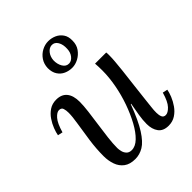

<svg xmlns="http://www.w3.org/2000/svg" viewBox="-214 -886 1022 1022"><g transform="rotate(-45 296.5 -375.0)"><path d="M208 11Q168 11 144 -7Q120 -25 109.5 -55Q99 -85 99 -119Q99 -175 107 -232Q115 -289 123 -337.5Q131 -386 131 -414Q131 -433 126.5 -447Q122 -461 104 -461Q88 -461 68.5 -439Q49 -417 34 -364L6 -370Q9 -388 18 -411.5Q27 -435 42.5 -458Q58 -481 80.5 -496Q103 -511 133 -511Q173 -511 193.5 -486Q214 -461 214 -414Q214 -386 209 -345Q204 -304 197.5 -259.5Q191 -215 186 -173Q181 -131 181 -99Q181 -88 184.5 -73Q188 -58 198.5 -47Q209 -36 228 -36Q256 -36 283 -62Q310 -88 334 -132Q358 -176 377 -229.5Q396 -283 406.5 -339.5Q417 -396 417 -447Q417 -462 416.5 -474.5Q416 -487 415 -500H499Q500 -493 500 -487.5Q500 -482 500 -474Q500 -457 498 -433.5Q496 -410 492 -371.5Q488 -333 480 -270Q473 -212 469.5 -179Q466 -146 464 -129.5Q462 -113 461.5 -104Q461 -95 461 -84Q461 -66 466.5 -53Q472 -40 488 -40Q505 -40 525.5 -61.5Q546 -83 561 -136L589 -130Q586 -112 576.5 -88.5Q567 -65 551 -42Q535 -19 512 -4Q489 11 459 11Q419 11 400.5 -14Q382 -39 382 -79Q382 -108 387.5 -142Q393 -176 400 -213H397Q363 -122 332 -73.5Q301 -25 271 -7Q241 11 208 11ZM314 -570Q290 -570 268.5 -579.5Q247 -589 233.5 -609.5Q220 -630 220 -661Q221 -691 236 -713.5Q251 -736 274.5 -748.5Q298 -761 323 -761Q347 -761 368.5 -751.5Q390 -742 404 -722Q418 -702 417 -671Q417 -640 401 -617.5Q385 -595 361.5 -582.5Q338 -570 314 -570ZM319 -598Q337 -599 351 -616.5Q365 -634 366 -660Q368 -692 355.5 -713Q343 -734 321 -733Q302 -732 287.5 -714Q273 -696 271 -670Q270 -641 283 -619Q296 -597 319 -598Z"/></g></svg>

Font: Lora
Style: Italic
Weight: 400
Italic angle: -3°
Designer: Olga Karpushina, Alexei Vanyashin (Cyrillic)
Foundry: Cyreal
Version: Version 3.008